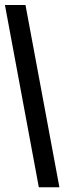

<svg xmlns="http://www.w3.org/2000/svg" viewBox="-22 -691 261 778"><path d="M81.3 -670.7H-2L135.3 67.7H218.7Z"/></svg>

Font: Bricolage Grotesque 96pt Condensed ExBd
Style: Regular
Weight: 800
Width: 3
Designer: Mathieu Triay
Foundry: Atelier Triay
Version: Version 1.001;Glyphs 3.2 (3207)